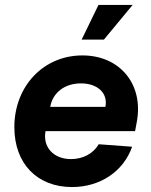

<svg xmlns="http://www.w3.org/2000/svg" viewBox="-20 -740 610 776"><path d="M271 16C385 16 479 -47 514 -147L379 -157C357 -119 315 -97 267 -97C196 -97 152 -146 164 -210H526L533 -248C561 -399 465 -516 313 -516C156 -516 38 -392 38 -226C38 -79 130 16 271 16ZM406 -308H183C193 -366 242 -403 307 -403C375 -403 417 -363 406 -308ZM310 -580H400L516 -720H378Z"/></svg>

Font: Uncut Sans
Style: Bold Italic
Weight: 700
Italic angle: -11°
Designer: Kasper Nordkvist
Foundry: UNCUT.wtf
Version: Version 1.304;Glyphs 3.2 (3246)